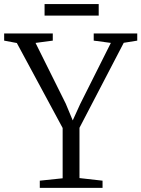

<svg xmlns="http://www.w3.org/2000/svg" viewBox="-31 -904 680 924"><path d="M270.5 -46V-288L50 -697L-11 -708.5V-743H223V-708.5L140 -697.5L285.5 -405L319 -324.5L355 -403.5L502.5 -697.5L420 -708.5V-743H629.5V-708.5L564.5 -698L351.5 -289V-47L462.5 -34.5V0H160.5V-34.5ZM444 -884.5V-829H183.5V-884.5Z"/></svg>

Font: Merriweather 60pt Light
Style: Regular
Weight: 300
Version: Version 2.100